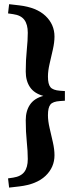

<svg xmlns="http://www.w3.org/2000/svg" viewBox="-20 -734 341 895"><path d="M282.5 -309.5V-264.5L260 -263Q226.5 -261 215 -246.8Q203.5 -232.5 203.5 -197Q203.5 -170.5 211.2 -137.2Q219 -104 226.5 -70.8Q234 -37.5 234 -10.5Q234 46 192.2 85.8Q150.5 125.5 70 135L22.5 140.5L17.5 97.5L41.5 94Q77.5 88.5 93.5 67.2Q109.5 46 109.5 7.5Q109.5 -28 104.8 -73.5Q100 -119 100 -173.5Q100 -217 119.8 -246.2Q139.5 -275.5 182 -287Q139.5 -298.5 119.8 -327.8Q100 -357 100 -400.5Q100 -455 104.8 -500.5Q109.5 -546 109.5 -581.5Q109.5 -620 93.5 -641.5Q77.5 -663 41.5 -668L17.5 -671.5L22.5 -714.5L70 -709Q150.5 -699.5 192.2 -659.8Q234 -620 234 -563.5Q234 -537 226.5 -503.5Q219 -470 211.2 -436.8Q203.5 -403.5 203.5 -377Q203.5 -342 215 -327.8Q226.5 -313.5 260 -311Z"/></svg>

Font: Newsreader 16pt ExtraBold
Style: Regular
Weight: 800
Designer: Hugues Gentile
Foundry: Production Type
Version: Version 1.003; ttfautohint (v1.8.3)